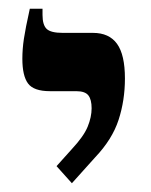

<svg xmlns="http://www.w3.org/2000/svg" viewBox="-20 -667 345 438"><path d="M109 -288 144 -327Q171 -356 180 -378Q189 -400 189 -420Q189 -440 181.5 -449.5Q174 -459 154 -459H94Q57 -459 44 -476.5Q31 -494 31 -533Q31 -555 34.5 -578.5Q38 -602 48 -647H77V-633Q77 -610 86.5 -601Q96 -592 123 -592H192Q229 -592 247 -567Q265 -542 265 -488Q265 -438 250.5 -393.5Q236 -349 197 -308L144 -249Z"/></svg>

Font: Noto Serif Hebrew SemiBold
Style: Regular
Weight: 600
Designer: Monotype Design Team
Foundry: Monotype Imaging Inc.
Version: Version 1.000